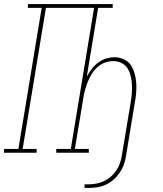

<svg xmlns="http://www.w3.org/2000/svg" viewBox="-38 -755 808 949"><path d="M380 174V156H400Q419 156 438 152.5Q457 149 475.5 140.5Q494 132 509.5 118.5Q525 105 536.5 88Q548 71 554.5 52.5Q561 34 564 15L608 -249Q612 -271 613.5 -293Q615 -315 614 -336.5Q613 -358 608 -379Q603 -400 592.5 -417Q582 -434 563 -443.5Q544 -453 522 -453Q501 -453 480.5 -445.5Q460 -438 443.5 -423Q427 -408 415.5 -389.5Q404 -371 396 -351Q388 -331 382.5 -311Q377 -291 374 -271L332 -19H401V0H240V-19H312L427 -716H189L74 -19H143V0H-18V-19H53L168 -716H100V-735H519V-716H447L391 -376Q401 -395 414.5 -413Q428 -431 446.5 -445Q465 -459 486 -465.5Q507 -472 528 -472Q552 -472 574 -462Q596 -452 608.5 -433Q621 -414 627.5 -391Q634 -368 635.5 -344Q637 -320 635 -295.5Q633 -271 628 -246L585 15Q582 36 574.5 57.5Q567 79 554 98Q541 117 523.5 132.5Q506 148 485.5 157.5Q465 167 443.5 170.5Q422 174 400 174Z"/></svg>

Font: Iosevka Etoile Thin
Style: Italic
Weight: 100
Italic angle: -9°
Designer: Belleve Invis
Foundry: Belleve Invis
Version: Version 22.1.2; ttfautohint (v1.8.4)